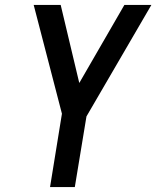

<svg xmlns="http://www.w3.org/2000/svg" viewBox="-20 -755 631 775"><path d="M182 0H282L329 -285L591 -735H482L300 -420L225 -735H116L230 -296Z"/></svg>

Font: Iosevka Sparkle Medium
Style: Italic
Weight: 500
Italic angle: -9°
Designer: Belleve Invis
Foundry: Belleve Invis
Version: Version 4.5.0; ttfautohint (v1.8.3)